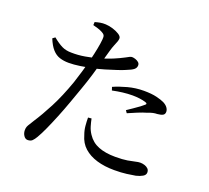

<svg xmlns="http://www.w3.org/2000/svg" viewBox="-136 -961 1272 1167"><g transform="rotate(20 500.0 -377.5)"><path d="M151 34Q136 34 125.5 18.5Q115 3 115 -17Q115 -31 119 -40.5Q123 -50 130.5 -61Q138 -72 147 -88Q182 -141 221 -216Q260 -291 296 -393Q308 -429 320.5 -471.5Q333 -514 343.5 -556.5Q354 -599 361 -635.5Q368 -672 370 -696Q372 -714 367.5 -722.5Q363 -731 349 -738Q336 -745 320 -750Q304 -755 288 -759L289 -779Q306 -784 322.5 -787Q339 -790 358 -789Q380 -788 404.5 -780.5Q429 -773 447 -761.5Q465 -750 465 -737Q465 -727 460.5 -715Q456 -703 449 -686.5Q442 -670 435 -645Q427 -618 414.5 -572.5Q402 -527 386 -474Q370 -421 352 -371Q335 -323 316 -270Q297 -217 276.5 -166.5Q256 -116 237 -74Q218 -32 202 -5Q191 14 180.5 24Q170 34 151 34ZM708 26Q645 26 595 11Q545 -4 511.5 -34Q478 -64 465 -112Q455 -139 452.5 -167Q450 -195 450 -220L472 -222Q476 -201 483.5 -175.5Q491 -150 506 -128Q533 -87 578 -69.5Q623 -52 686 -52Q735 -52 764.5 -57Q794 -62 812 -66.5Q830 -71 843 -71Q857 -71 871 -66.5Q885 -62 894 -53Q903 -44 903 -29Q903 -13 886 -3Q869 7 844 13Q822 17 788 21.5Q754 26 708 26ZM225 -492Q193 -492 166.5 -500.5Q140 -509 119 -532.5Q98 -556 81 -598L97 -610Q131 -582 157.5 -569Q184 -556 219 -556Q263 -555 306 -562.5Q349 -570 380 -579Q433 -593 472 -609.5Q511 -626 539 -641Q551 -648 560.5 -652.5Q570 -657 576 -657Q586 -657 598 -653Q610 -649 619 -641.5Q628 -634 628 -622Q628 -606 615 -595Q602 -584 566 -570Q553 -564 520.5 -553Q488 -542 447.5 -530Q407 -518 369 -510Q338 -504 298 -498Q258 -492 225 -492ZM651 -341Q667 -352 688 -366Q709 -380 727 -393.5Q745 -407 751 -413Q761 -422 746 -427Q729 -433 705.5 -436Q682 -439 659 -439Q628 -439 595.5 -435Q563 -431 530 -424L523 -445Q561 -462 611 -475.5Q661 -489 714 -489Q764 -489 797 -481Q830 -473 848 -464Q867 -454 876 -441Q885 -428 885 -415Q885 -399 873 -392.5Q861 -386 838 -384Q825 -384 811 -381Q797 -378 777 -370Q752 -363 720.5 -350Q689 -337 662 -325Z"/></g></svg>

Font: Noto Serif JP ExtraLight Medium
Style: Regular
Weight: 500
Version: Version 2.003-H1;hotconv 1.1.1;makeotfexe 2.6.0